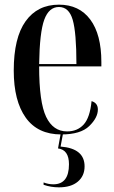

<svg xmlns="http://www.w3.org/2000/svg" viewBox="-20 -567 491 824"><path d="M243 10Q326 10 363 -26Q400 -62 400 -97Q400 -125 373 -133Q366 -62 339 -32.5Q312 -3 268 -3Q208 -3 178 -65.5Q148 -128 148 -282H415V-301Q415 -419 367.5 -483Q320 -547 233 -547Q141 -547 90 -476Q39 -405 39 -264Q39 -134 90.5 -62Q142 10 243 10ZM148 -292Q150 -428 170 -482.5Q190 -537 233 -537Q276 -537 292 -482Q308 -427 308 -292ZM233 237Q285 237 314 212.5Q343 188 343 147Q343 70 240 62L252 -2H242L229 70Q276 76 276 138Q276 224 209 224Q188 224 167 216V226Q198 237 233 237Z"/></svg>

Font: Noto Serif Display Condensed Semi
Style: Regular
Weight: 600
Width: 3
Designer: Monotype Design Team
Foundry: Monotype Imaging Inc.
Version: Version 1.900